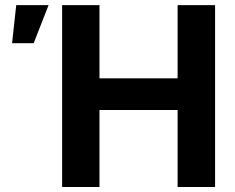

<svg xmlns="http://www.w3.org/2000/svg" viewBox="-20 -748 940 768"><path d="M228.5 0V-727.5H377.9V-434.6H690.4V-727.5H840.3V0H690.4V-308.1H377.9V0ZM28.3 -575.2 44.9 -727.5H174.3L114.7 -575.2Z"/></svg>

Font: Inter 24pt
Style: Bold
Weight: 700
Designer: Rasmus Andersson
Foundry: rsms
Version: Version 4.001;git-66647c0bb